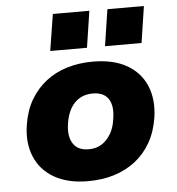

<svg xmlns="http://www.w3.org/2000/svg" viewBox="-53 -798 792 859"><g transform="rotate(-5 342.5 -368.5)"><path d="M309 11Q217 11 156 -24.5Q95 -60 69.5 -123Q44 -186 57 -265Q67 -328 94.5 -375Q122 -422 163.5 -454.5Q205 -487 258.5 -503.5Q312 -520 375 -520Q468 -520 528.5 -485Q589 -450 614.5 -388Q640 -326 628 -246Q618 -183 590.5 -135Q563 -87 521 -54.5Q479 -22 425.5 -5.5Q372 11 309 11ZM323 -131Q358 -131 382 -146.5Q406 -162 422.5 -189.5Q439 -217 444 -255Q454 -313 433.5 -345.5Q413 -378 362 -378Q329 -378 304 -363.5Q279 -349 263 -321.5Q247 -294 241 -255Q232 -198 253 -164.5Q274 -131 323 -131ZM436 -584 461 -748H625L600 -584ZM190 -584 216 -748H380L355 -584Z"/></g></svg>

Font: Nunito Sans 6pt Black
Style: Italic
Weight: 900
Italic angle: -9°
Version: Version 3.101;gftools[0.9.27]